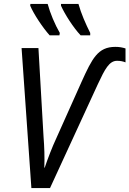

<svg xmlns="http://www.w3.org/2000/svg" viewBox="-20 -959 660 979"><path d="M391 -779H440V-791C417 -837 394 -889 380 -939H291V-930C310 -887 354 -818 391 -779ZM233 -779H283L285 -791C260 -834 236 -891 223 -939H135L134 -930C152 -887 198 -818 233 -779ZM140 0H235L479 -530C515 -607 537 -649 577 -649C593 -649 608 -646 620 -641V-712C604 -717 589 -720 568 -720C479 -720 450 -661 396 -542L268 -256C246 -209 223 -149 208 -104H206C208 -158 206 -212 202 -262L176 -714H90Z"/></svg>

Font: Noto Sans SemiCondensed
Style: Italic
Weight: 400
Width: 4
Italic angle: -12°
Designer: Monotype Design Team
Foundry: Monotype Imaging Inc.
Version: Version 2.013